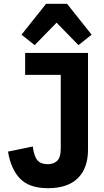

<svg xmlns="http://www.w3.org/2000/svg" viewBox="-20 -976 546 1008"><path d="M442 -698V-189Q442 -93 388.5 -40.5Q335 12 232 12Q134 12 85.5 -38Q37 -88 22 -180L152 -207Q159 -154 177 -134Q195 -114 230 -114Q262 -114 280.5 -132Q299 -150 299 -197V-583H112V-698ZM332 -956 461 -794 392 -739 277 -857 162 -739 93 -794 222 -956Z"/></svg>

Font: IBM Plex Sans Cond
Style: Bold
Weight: 700
Width: 3
Designer: Mike Abbink, Paul van der Laan, Pieter van Rosmalen
Foundry: Bold Monday
Version: Version 1.3